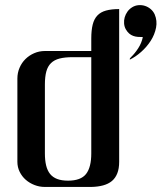

<svg xmlns="http://www.w3.org/2000/svg" viewBox="-20 -740 661 760"><path d="M341.3 -132.8Q341.3 -77.6 320.6 -51.3Q299.8 -24.9 249.5 -24.9Q224.1 -24.9 206.5 -31.5Q189 -38.1 178.2 -51.5Q167.5 -64.9 162.6 -85.2Q157.7 -105.5 157.7 -132.8V-405.8Q157.7 -436 163.3 -456.8Q168.9 -477.5 181.9 -490.2Q194.8 -502.9 215.8 -508.3Q236.8 -513.7 267.6 -513.7H341.3ZM340.8 0Q367.2 -0.5 387.9 -6.1Q408.7 -11.7 422.9 -23.4Q437 -35.2 444.3 -54Q451.7 -72.8 451.7 -99.6V-704.1Q420.9 -704.1 399.7 -698.2Q378.4 -692.4 365.5 -678.7Q352.5 -665 346.9 -642.6Q341.3 -620.1 341.3 -587.4V-538.1H157.7Q135.3 -538.1 115.5 -529.5Q95.7 -521 80.8 -506.3Q65.9 -491.7 57.4 -471.7Q48.8 -451.7 48.8 -429.2V-99.6Q48.8 -78.1 57.9 -59.8Q66.9 -41.5 82 -28.3Q97.2 -15.1 116.7 -7.6Q136.2 0 157.7 0ZM498 -513.2Q514.2 -528.8 527.3 -549.3Q540.5 -569.8 545.4 -593.3Q535.2 -593.3 525.6 -594Q516.1 -594.7 507.3 -597.9Q498.5 -601.1 491.2 -607.4Q483.9 -613.8 478 -624Q472.2 -634.3 471.2 -647Q470.2 -659.7 473.6 -671.6Q477.1 -683.6 484.6 -694.1Q492.2 -704.6 503.4 -711.4Q514.6 -718.3 527.8 -719.5Q541 -720.7 553.5 -716.8Q565.9 -712.9 576.2 -704.3Q586.4 -695.8 592.3 -683.1Q603 -657.7 597.7 -630.4Q592.3 -603 576.7 -578.6Q561 -554.2 538.6 -534.4Q516.1 -514.6 493.7 -503.9Q493.7 -507.8 494.1 -508.5Q494.6 -509.3 498 -513.2Z"/></svg>

Font: Unique
Style: Regular
Weight: 400
Designer: Anna Pocius (aka Artmaker)
Foundry: Anna Pocius
Version: Version 1.000 2013 initial release